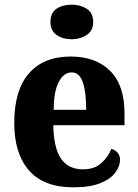

<svg xmlns="http://www.w3.org/2000/svg" viewBox="-20 -792 589 822"><path d="M294 10Q167 10 104 -62.5Q41 -135 41 -265Q41 -406 104 -478Q167 -550 283 -550Q390 -550 451.5 -488.5Q513 -427 513 -308V-256H208Q210 -158 241.5 -112.5Q273 -67 335 -67Q383 -67 412.5 -92.5Q442 -118 457 -155Q473 -150 483.5 -138Q494 -126 494 -108Q494 -81 474 -53.5Q454 -26 410 -8Q366 10 294 10ZM349 -322Q349 -398 334.5 -440Q320 -482 287 -482Q253 -482 231.5 -441Q210 -400 210 -322ZM287 -624Q248 -624 222 -642.5Q196 -661 196 -698Q196 -737 222 -754.5Q248 -772 287 -772Q324 -772 351.5 -754.5Q379 -737 379 -698Q379 -661 351.5 -642.5Q324 -624 287 -624Z"/></svg>

Font: Noto Serif Myanmar SemiCondensed ExtraBold
Style: Regular
Weight: 800
Width: 4
Designer: Ben Mitchell and the Monotype Design Team
Foundry: Monotype Imaging Inc.
Version: Version 2.106; ttfautohint (v1.8.4.7-5d5b)